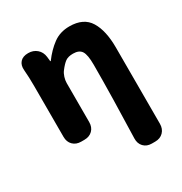

<svg xmlns="http://www.w3.org/2000/svg" viewBox="-180 -713 997 1049"><g transform="rotate(-30 319.0 -188.0)"><path d="M476 202Q444 202 425 182Q406 162 407 130Q411 8 413.5 -111.5Q416 -231 416 -330Q416 -393 401 -416Q386 -439 348 -439Q317 -439 299.5 -426.5Q282 -414 260 -385Q250 -372 244 -353Q238 -334 238 -317V-71Q238 -39 218.5 -19.5Q199 0 167 0H147Q115 0 95.5 -19.5Q76 -39 76 -71V-392Q76 -426 75 -445.5Q74 -465 72 -494Q69 -526 86 -545Q103 -564 137 -564Q169 -564 191 -545Q213 -526 217 -494L220 -465H223Q260 -515 303 -546.5Q346 -578 405 -578Q494 -578 531 -517.5Q568 -457 568 -351V130Q568 162 548.5 182Q529 202 497 202Z"/></g></svg>

Font: Chiron GoRound TC EB
Style: Regular
Weight: 700
Designer: Ryoko NISHIZUKA 西塚涼子 (kana, bopomofo & ideographs); Paul D. Hunt (Latin, Greek & Cyrillic); Sandoll Communications 산돌커뮤니
Foundry: Adobe
Version: Version 1.000;hotconv 1.1.1;makeotfexe 2.6.0